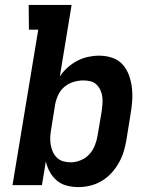

<svg xmlns="http://www.w3.org/2000/svg" viewBox="-20 -755 640 783"><path d="M300 8Q276 8 252.5 2Q229 -4 211.5 -19Q194 -34 183 -54Q172 -74 167 -97L151 0H31L136 -634H98L97 -735H272L224 -443Q237 -463 255.5 -479.5Q274 -496 295 -507Q316 -518 339 -523Q362 -528 384 -528Q412 -528 437.5 -519.5Q463 -511 480 -492Q497 -473 506 -448Q515 -423 518 -396.5Q521 -370 519 -342.5Q517 -315 512 -287L496 -187Q492 -163 485 -139Q478 -115 465.5 -92.5Q453 -70 435.5 -50.5Q418 -31 395.5 -17.5Q373 -4 348.5 2Q324 8 300 8ZM268 -93Q288 -93 309 -101.5Q330 -110 344.5 -126Q359 -142 367 -162.5Q375 -183 378 -203L395 -303Q397 -318 398 -333Q399 -348 397 -362Q395 -376 389 -388.5Q383 -401 373 -410.5Q363 -420 349 -423.5Q335 -427 320 -427Q300 -427 280 -421Q260 -415 243.5 -401.5Q227 -388 218 -369Q209 -350 205 -330L189 -230Q186 -214 185 -198Q184 -182 186.5 -166.5Q189 -151 195 -137Q201 -123 211.5 -112.5Q222 -102 237 -97.5Q252 -93 268 -93Z"/></svg>

Font: Iosevka Etoile
Style: Bold Italic
Weight: 700
Italic angle: -9°
Designer: Belleve Invis
Foundry: Belleve Invis
Version: Version 28.1.0; ttfautohint (v1.8.4)